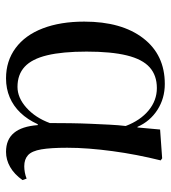

<svg xmlns="http://www.w3.org/2000/svg" viewBox="16 -582 580 653"><g transform="rotate(90 306.5 -256.0)"><path d="M247 14Q188 14 144 -18.5Q100 -51 77 -111Q54 -171 54 -252Q54 -379 110.5 -452.5Q167 -526 266 -526Q315 -526 354 -501Q393 -476 412 -433H414L421 -510L519 -517L526 -512Q516 -472 508 -430.5Q500 -389 494.5 -348Q489 -307 486 -268.5Q483 -230 483 -194Q483 -138 488.5 -106Q494 -74 508 -61Q522 -48 546 -48Q556 -48 567 -50Q578 -52 588 -56L593 -42Q573 -14 548.5 0Q524 14 497 14Q455 14 432.5 -13Q410 -40 406 -94H403Q387 -59 364 -35Q341 -11 311.5 1.5Q282 14 247 14ZM276 -25Q313 -25 347 -55.5Q381 -86 399 -135Q399 -169 399.5 -204.5Q400 -240 401.5 -274Q403 -308 404.5 -338Q406 -368 409 -393Q390 -443 356 -471Q322 -499 280 -499Q237 -499 209.5 -474.5Q182 -450 169 -397Q156 -344 156 -260Q156 -178 168.5 -126Q181 -74 207.5 -49.5Q234 -25 276 -25Z"/></g></svg>

Font: Literata 60pt
Style: Regular
Weight: 400
Designer: Latin by Veronika Burian and Jose Scaglione. Greek by Irene Vlachou. Cyrillic by Vera Evstafieva.
Foundry: TypeTogether
Version: Version 3.002